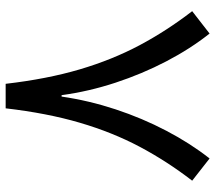

<svg xmlns="http://www.w3.org/2000/svg" viewBox="-60 -682 743 662"><g transform="rotate(90 311.0 -351.5)"><path d="M313.5 -192.9Q327.1 -286.6 357.4 -378.7Q387.7 -470.7 431.2 -553.7Q474.6 -636.7 526.9 -703.1L603.5 -643.1Q536.1 -555.7 486.3 -461.7Q436.5 -367.7 403.6 -255.4Q370.6 -143.1 354 0H269.5Q252.9 -143.1 219.7 -255.4Q186.5 -367.7 136.5 -461.7Q86.4 -555.7 19 -643.1L96.2 -703.1Q148.9 -636.7 192.1 -553.7Q235.4 -470.7 265.6 -378.7Q295.9 -286.6 308.6 -192.9Z"/></g></svg>

Font: Estedad-FD Medium
Style: Regular
Weight: 500
Designer: Amin Abedi
Version: Version 7.3